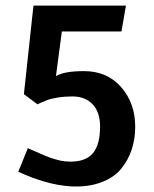

<svg xmlns="http://www.w3.org/2000/svg" viewBox="-20 -657 549 683"><path d="M279 -404Q361 -404 411 -347Q461 -290 461 -206Q461 -163 448.5 -125Q436 -87 410.5 -56Q385 -25 339 -8Q293 9 233 6Q147 1 45 -46L79 -130Q83 -128 100.5 -120.5Q118 -113 122 -111Q126 -109 140.5 -103Q155 -97 160 -95.5Q165 -94 176.5 -90.5Q188 -87 195 -85.5Q202 -84 211.5 -83Q221 -82 230 -82Q286 -82 311 -112.5Q336 -143 336 -207Q336 -258 309.5 -286Q283 -314 237 -314Q210 -314 185.5 -310Q161 -306 148 -301Q135 -296 124 -291L113 -286L65 -322L99 -637H428L412 -545H200L179 -386Q207 -404 279 -404Z"/></svg>

Font: Amaranth
Style: Regular
Weight: 400
Designer: Gesine Todt
Foundry: Gesine Todt
Version: Version 1.000